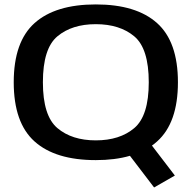

<svg xmlns="http://www.w3.org/2000/svg" viewBox="-20 -700 858 846"><path d="M659 126 552.5 -13.5Q487 5.5 402 5.5Q224 5.5 132.2 -76.8Q40.5 -159 40.5 -337.5Q40.5 -516 132.2 -598.2Q224 -680.5 402.2 -680.5Q580.5 -680.5 672.2 -598.2Q764 -516 764 -337.5Q764 -159 672.5 -77Q661.5 -67 649.5 -58.5L750.5 73.5ZM402 -81.5Q507.5 -81.5 571.5 -135.5Q635.5 -189.5 635.5 -337.5Q635.5 -486.5 571.5 -540Q507.5 -593.5 402 -593.5Q297 -593.5 233 -540Q169 -486.5 169 -337.5Q169 -189.5 233 -135.5Q297 -81.5 402 -81.5Z"/></svg>

Font: Anybody ExtraExpanded Medium
Style: Regular
Weight: 500
Width: 8
Designer: Tyler Finck
Foundry: Etcetera Type Company
Version: Version 1.010; ttfautohint (v1.8.3) -l 8 -r 50 -G 200 -x 14 